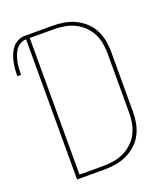

<svg xmlns="http://www.w3.org/2000/svg" viewBox="-163 -829 799 923"><g transform="rotate(-20 236.0 -367.5)"><path d="M214 0H72V-717Q56 -717 42 -709Q28 -701 19 -688Q10 -675 4.5 -659.5Q-1 -644 -4 -628.5Q-7 -613 -8 -597Q-9 -581 -9 -565H-28Q-28 -583 -26.5 -601.5Q-25 -620 -21 -638Q-17 -656 -10 -673Q-3 -690 8.5 -704.5Q20 -719 37 -727Q54 -735 72 -735H214Q243 -735 272 -730Q301 -725 327.5 -712.5Q354 -700 376 -680Q398 -660 411.5 -634Q425 -608 430.5 -579Q436 -550 436 -521V-215Q436 -185 430.5 -156Q425 -127 411.5 -101Q398 -75 376 -55Q354 -35 327.5 -22.5Q301 -10 272 -5Q243 0 214 0ZM91 -18H213Q240 -18 267 -22.5Q294 -27 318 -38.5Q342 -50 362 -68.5Q382 -87 394.5 -111Q407 -135 412 -161.5Q417 -188 417 -215V-521Q417 -547 412 -573.5Q407 -600 394.5 -624Q382 -648 362 -666.5Q342 -685 318 -696.5Q294 -708 267 -712.5Q240 -717 213 -717H91Z"/></g></svg>

Font: Iosevka Term Curly Thin
Style: Regular
Weight: 100
Designer: Belleve Invis
Foundry: Belleve Invis
Version: Version 32.3.0